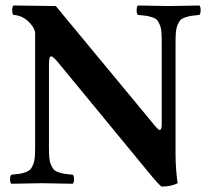

<svg xmlns="http://www.w3.org/2000/svg" viewBox="-20 -667 766 699"><path d="M21 2Q16.6 -2.4 16.6 -14.4Q16.6 -26.4 21 -30.8Q41 -32.7 52 -34.4Q63 -36.1 74.5 -40.5Q85.9 -44.9 91.1 -51Q96.2 -57.1 100.8 -68.4Q105.5 -79.6 106.7 -94.7Q107.9 -109.9 107.9 -132.8V-549.8Q103 -571.3 80.8 -591.1Q58.6 -610.8 28.8 -612.8Q24.4 -617.2 24.4 -629.9Q24.4 -642.6 28.8 -647L183.1 -645L533.2 -222.2Q555.2 -193.8 561 -193.8Q568.8 -193.8 568.8 -214.8V-512.2Q568.8 -535.6 567.6 -550.8Q566.4 -565.9 561.5 -577.1Q556.6 -588.4 552 -594Q547.4 -599.6 535.2 -603.8Q522.9 -607.9 512.9 -609.4Q502.9 -610.8 481.9 -612.8Q477.5 -617.2 477.5 -629.9Q477.5 -642.6 481.9 -647Q577.6 -645 597.2 -645Q614.3 -645 706.1 -647Q710.4 -642.6 710.4 -629.9Q710.4 -617.2 706.1 -612.8Q685.5 -610.8 675 -609.1Q664.6 -607.4 652.8 -603.3Q641.1 -599.1 636.2 -593.3Q631.3 -587.4 626.5 -576.2Q621.6 -564.9 620.4 -550Q619.1 -535.2 619.1 -512.2V-102.1Q619.1 -76.7 621.8 -43.2Q624.5 -9.8 627 0Q603 12.2 567.9 12.2Q555.2 2 532.2 -25.9L192.9 -438Q173.3 -461.9 166 -461.9Q158.2 -461.9 158.2 -433.1V-132.8Q158.2 -109.4 159.4 -94Q160.6 -78.6 165.5 -67.4Q170.4 -56.2 175.3 -50.3Q180.2 -44.4 191.9 -40.3Q203.6 -36.1 214.1 -34.4Q224.6 -32.7 245.1 -30.8Q249.5 -26.4 249.5 -14.4Q249.5 -2.4 245.1 2Q151.4 0 132.8 0Q114.7 0 21 2Z"/></svg>

Font: Common Serif SemiBold
Style: Regular
Weight: 600
Designer: Philipp H. Poll, Khaled Hosny
Foundry: Stefan Peev, Context Ltd.
Version: Version 1.026